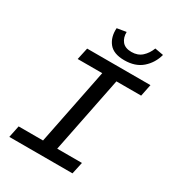

<svg xmlns="http://www.w3.org/2000/svg" viewBox="-199 -969 999 1090"><g transform="rotate(30 300.0 -424.5)"><path d="M30 0 46 -78H206L306 -577H145L162 -655H577L561 -577H399L299 -78H461L444 0ZM377 -703Q306 -703 275.5 -741.5Q245 -780 249 -839L309 -849Q308 -812 327.5 -788Q347 -764 389 -764Q430 -764 456.5 -788Q483 -812 497 -849L553 -839Q537 -780 493 -741.5Q449 -703 377 -703Z"/></g></svg>

Font: Source Code Pro Medium
Style: Italic
Weight: 500
Italic angle: -11°
Monospace: yes
Designer: Paul D. Hunt, Teo Tuominen
Foundry: Adobe Systems Incorporated
Version: Version 1.050;PS 1.000;hotconv 16.6.51;makeotf.lib2.5.65220